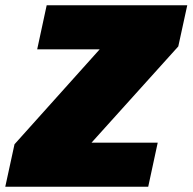

<svg xmlns="http://www.w3.org/2000/svg" viewBox="-42 -708 730 728"><path d="M-22 0 13 -161 336 -521H99L135 -688H668L634 -532L305 -167H556L520 0Z"/></svg>

Font: Saira Black
Style: Italic
Weight: 900
Italic angle: -12°
Designer: Hector Gatti with collaboration of the Omnibus-Type team
Foundry: Omnibus-Type
Version: Version 1.100; ttfautohint (v1.8.3)